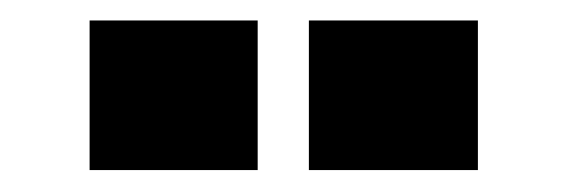

<svg xmlns="http://www.w3.org/2000/svg" viewBox="-20 -750 540 183"><path d="M274.4 -587.9Q314.5 -587.9 435.5 -587.9Q435.5 -623 435.5 -730.5Q395.5 -730.5 274.4 -730.5Q274.4 -694.3 274.4 -587.9ZM65.4 -587.9Q105.5 -587.9 225.6 -587.9Q225.6 -623 225.6 -730.5Q185.5 -730.5 65.4 -730.5Q65.4 -694.3 65.4 -587.9Z"/></svg>

Font: Big-Shock
Style: Black
Weight: 400